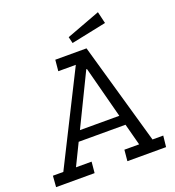

<svg xmlns="http://www.w3.org/2000/svg" viewBox="-168 -926 946 1040"><g transform="rotate(-20 305.0 -406.5)"><path d="M530 -745 328 -703 319 -740 514 -813ZM-18 -64H42L304 -586H203L209 -650H389L556 -64H618L611 0H388L394 -64H479L446 -189H176L115 -64H205L199 0H-23ZM349 -544 204 -246H431L353 -544Z"/></g></svg>

Font: Zilla Slab
Style: Italic
Weight: 400
Italic angle: -6°
Designer: Typotheque.com
Foundry: Typotheque type foundry
Version: Version 1.1; 2017; ttfautohint (v1.6)